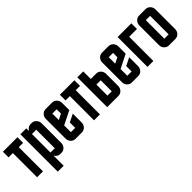

<svg xmlns="http://www.w3.org/2000/svg" viewBox="136 -1471 2526 2526"><g transform="rotate(-45 1399.0 -207.5)"><path d="M95.2 0V-450.2H15.1V-555.2H285.2V-450.2H205.1V0Z M449.7 -105H529.8V-450.2H449.7ZM449.7 -504.4Q455.6 -516.6 466.3 -527.3Q492.7 -555.2 529.8 -555.2H549.8Q586.4 -555.2 613.3 -526.9Q639.6 -499 639.6 -460V-95.2Q639.6 -55.2 613.3 -27.3Q587.4 0 549.8 0H529.8Q492.2 0 466.3 -27.3Q455.6 -38.1 449.7 -50.8V140.1H339.8V-555.2H449.7Z M719.7 -460Q719.7 -501 746.1 -527.8Q772.5 -555.2 809.6 -555.2H929.7Q966.8 -555.2 993.2 -527.3Q1019.5 -499.5 1019.5 -460V-325.2L829.6 -230V-105H909.7V-205.1L1019.5 -259.8V-95.2Q1019.5 -55.7 993.2 -27.8Q966.8 0 929.7 0H809.6Q772 0 746.1 -27.3Q719.7 -55.2 719.7 -95.2ZM909.7 -370.1V-450.2H829.6V-330.1Z M1154.8 0V-450.2H1074.7V-555.2H1344.7V-450.2H1264.6V0Z M1509.3 -310.1V-105H1589.4V-310.1ZM1609.4 -415Q1647 -415 1672.9 -387.7Q1699.2 -359.9 1699.2 -319.8V-95.2Q1699.2 -55.7 1672.9 -27.8Q1646.5 0 1609.4 0H1399.4V-555.2H1509.3V-415Z M1769 -460Q1769 -501 1795.4 -527.8Q1821.8 -555.2 1858.9 -555.2H1979Q2016.1 -555.2 2042.5 -527.3Q2068.8 -499.5 2068.8 -460V-325.2L1878.9 -230V-105H1959V-205.1L2068.8 -259.8V-95.2Q2068.8 -55.7 2042.5 -27.8Q2016.1 0 1979 0H1858.9Q1821.3 0 1795.4 -27.3Q1769 -55.2 1769 -95.2ZM1959 -370.1V-450.2H1878.9V-330.1Z M2148.9 -555.2H2403.8V-450.2H2258.8V0H2148.9Z M2758.3 -460V-95.2Q2758.3 -55.2 2731.9 -27.3Q2706.1 0 2668.5 0H2548.3Q2511.2 0 2484.9 -27.8Q2458.5 -55.7 2458.5 -95.2V-460Q2458.5 -499.5 2484.9 -527.3Q2511.2 -555.2 2548.3 -555.2H2668.5Q2705.6 -555.2 2731.9 -527.3Q2758.3 -499.5 2758.3 -460ZM2648.4 -105V-450.2H2568.4V-105Z"/></g></svg>

Font: Horta
Style: Regular
Weight: 600
Width: 3
Version: Version 0.11